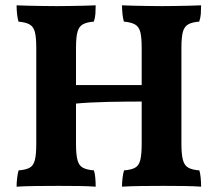

<svg xmlns="http://www.w3.org/2000/svg" viewBox="-20 -699 819 722"><path d="M438.8 3Q438.8 -13.1 440.9 -30.1Q442.9 -47.1 446.4 -58.3Q473.4 -60.3 487.9 -68.3Q502.4 -76.3 507.6 -97.4Q512.8 -118.5 512.8 -158.3V-518.7Q512.8 -558.5 507.6 -578.5Q502.4 -598.6 487.9 -606.9Q473.4 -615.2 445.9 -617.7Q442.4 -629.4 440.6 -646.1Q438.8 -662.9 438.8 -679Q456.8 -678 483.3 -677.5Q509.9 -677 538.7 -676.5Q567.5 -676 590.1 -676Q613.1 -676 639.4 -676.5Q665.7 -677 690.9 -677.5Q716.2 -678 736.2 -679Q736.2 -662.3 735.2 -647.2Q734.2 -632 729.1 -617.7Q702.6 -615.7 687.8 -607.4Q673.1 -599.2 667.6 -578.8Q662.2 -558.5 662.2 -518.7V-158.3Q662.2 -118.5 667.9 -97.4Q673.6 -76.3 688.4 -68.3Q703.1 -60.3 729.6 -58.3Q733.1 -47.7 734.6 -30.9Q736.2 -14.1 736.2 3Q710.3 1 673.3 0.5Q636.3 0 595.3 0Q554.3 0 511.9 0.5Q469.5 1 438.8 3ZM42.4 3Q42.4 -13.1 44.5 -30.1Q46.5 -47.1 50 -58.3Q77 -60.3 91.5 -68.3Q106 -76.3 111.2 -97.4Q116.4 -118.5 116.4 -158.3V-518.7Q116.4 -558.5 111.2 -578.5Q106 -598.6 91.5 -606.9Q77 -615.2 49.5 -617.7Q46 -629.4 44.2 -646.1Q42.4 -662.9 42.4 -679Q60.4 -678 86.9 -677.5Q113.5 -677 142.3 -676.5Q171.1 -676 193.7 -676Q216.8 -676 243 -676.5Q269.3 -677 294.5 -677.5Q319.8 -678 339.8 -679Q339.8 -662.3 338.8 -647.2Q337.8 -632 332.7 -617.7Q306.2 -615.7 291.5 -607.4Q276.7 -599.2 271.3 -578.8Q265.8 -558.5 265.8 -518.7V-158.3Q265.8 -118.5 271.3 -97.4Q276.7 -76.3 291.7 -68.3Q306.7 -60.3 333.2 -58.3Q336.7 -47.7 338.3 -30.9Q339.8 -14.1 339.8 3Q314 1 277 0.5Q239.9 0 198.9 0Q157.9 0 115.5 0.5Q73.1 1 42.4 3ZM261.3 -309.1V-379H518.3V-317.2Q491.9 -317.2 457.7 -316.9Q423.6 -316.6 387.7 -315.9Q351.9 -315.1 319 -313.4Q286.1 -311.6 261.3 -309.1Z"/></svg>

Font: Vollkorn
Style: Regular
Weight: 400
Designer: Friedrich Althausen
Foundry: Friedrich Althausen
Version: Version 5.001